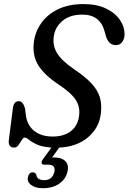

<svg xmlns="http://www.w3.org/2000/svg" viewBox="-20 -732 647 966"><path d="M319 134Q309.5 171 276.8 193Q244 215 197.5 215Q157.5 215 136 198.2Q114.5 181.5 121 157.5Q126.5 135 145 135Q158 135 163 148Q165 162.5 176 168.5Q187 174.5 202.5 174.5Q242.5 174.5 253 134.5Q263 96.5 220.5 96.5H203Q190.5 96.5 189.2 88.2Q188 80 196.5 68.5L238.5 10.5Q191.5 7 165.2 -5.2Q139 -17.5 125.8 -28.8Q112.5 -40 104.5 -40Q97 -40 89.5 -27.2Q82 -14.5 73 -2Q64 10.5 51.5 10.5Q20 10.5 24.5 -27.5L44.5 -185Q48.5 -223 74.5 -223Q96 -223 106 -185.5L110 -154Q115.5 -103 151.5 -74Q187.5 -45 245.5 -45Q300 -45 335.2 -71.2Q370.5 -97.5 377.5 -147Q384.5 -192 361.8 -228.2Q339 -264.5 274 -307.5Q204.5 -353.5 173.5 -402.2Q142.5 -451 150 -517Q155.5 -569 186 -613.5Q216.5 -658 270.5 -684.8Q324.5 -711.5 400.5 -711.5Q467 -711.5 513.2 -689.2Q559.5 -667 583.5 -631.5Q607.5 -596 606.5 -557Q606 -535.5 594.5 -520.2Q583 -505 562.5 -505Q528.5 -505 514 -546.5L506.5 -573Q484.5 -658.5 394 -658.5Q331.5 -658.5 294 -626.8Q256.5 -595 250.5 -547.5Q244 -502 267.5 -464Q291 -426 353 -383.5Q409.5 -345.5 440.2 -312.2Q471 -279 481.8 -244.2Q492.5 -209.5 488 -166.5Q481.5 -92 424.8 -42.8Q368 6.5 278 10.5L242 60.5Q246 60 250 60Q291 60 309.5 79.5Q328 99 319 134Z"/></svg>

Font: Fraunces 72pt SuperSoft
Style: Italic
Weight: 400
Italic angle: -16°
Version: Version 1.000;[b76b70a41]